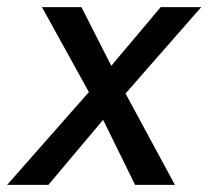

<svg xmlns="http://www.w3.org/2000/svg" viewBox="-52 -520 586 540"><path d="M-32 0 198 -261 66 -500H177L261 -335L400 -500H514L301 -257L440 0H328L238 -183L84 0Z"/></svg>

Font: Figtree Medium
Style: Italic
Weight: 500
Italic angle: -9.5°
Foundry: Erik Kennedy
Version: Version 2.001; ttfautohint (v1.8.4.7-5d5b);gftools[0.9.27]